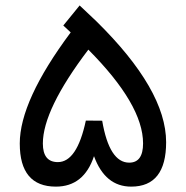

<svg xmlns="http://www.w3.org/2000/svg" viewBox="-20 -697 688 711"><path d="M138.7 -165.5C138.7 -249.2 194.8 -365.1 307.1 -513.2C442.2 -377.4 509.8 -261.7 509.8 -166C509.8 -118.5 492.7 -94.7 458.5 -94.7C409.3 -94.7 376 -146.5 358.4 -250L297.9 -250.5C276 -147.9 241.5 -96.7 194.3 -96.7C157.2 -96.7 138.7 -119.6 138.7 -165.5ZM187 -5.9C256 -5.9 303.1 -43.5 328.1 -118.7C355.5 -43.5 401.4 -5.9 465.8 -5.9C552.1 -5.9 595.2 -60.7 595.2 -170.4C595.2 -299.6 509 -449.1 336.4 -618.7L274.9 -676.8L214.4 -602.5L240.7 -578.1L241.7 -577.1L241.2 -576.2C115.9 -407.9 53.2 -271 53.2 -165.5C53.2 -59.1 97.8 -5.9 187 -5.9Z"/></svg>

Font: Dirooz FD
Style: FD
Weight: 400
Foundry: DejaVu fonts team - Redesigned by Saber Rastikerdar
Version: Version 0.2.1